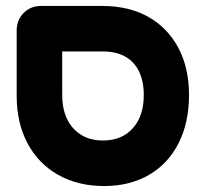

<svg xmlns="http://www.w3.org/2000/svg" viewBox="-20 -605 682 645"><path d="M330 20Q242 20 175.5 -17.5Q109 -55 72.5 -123.5Q36 -192 36 -283V-501Q36 -538 59.5 -561.5Q83 -585 118 -585H323Q413 -585 478 -548.5Q543 -512 579 -444.5Q615 -377 615 -286Q615 -193 580 -124Q545 -55 480.5 -17.5Q416 20 330 20ZM326 -133Q389 -133 426 -174Q463 -215 463 -286Q463 -332 447 -365Q431 -398 400.5 -415Q370 -432 327 -432H189V-286Q189 -215 226 -174Q263 -133 326 -133Z"/></svg>

Font: Fredoka Light SemiBold
Style: Regular
Weight: 600
Version: Version 2.001